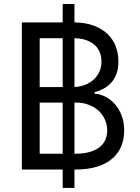

<svg xmlns="http://www.w3.org/2000/svg" viewBox="-20 -838 691 949"><path d="M289.8 0H88.1V-727.3H289.8V-818.2H348V-727.3Q403.4 -726.6 444.4 -710.9Q485.4 -695.3 512.3 -669.2Q539.1 -643.1 552.2 -608.3Q565.3 -573.5 565.3 -534.1Q565.3 -498.9 555.8 -473.2Q546.2 -447.4 529.8 -429.3Q513.5 -411.2 492.2 -399.9Q470.9 -388.5 447.4 -382.1V-375Q472.7 -373.6 498.6 -361.2Q524.5 -348.7 545.6 -325.8Q566.8 -302.9 580.3 -269.7Q593.8 -236.5 593.8 -193.2Q593.8 -152.3 579.9 -117Q566.1 -81.7 536.8 -55.6Q507.5 -29.5 461.5 -14.7Q415.5 0 350.9 0H348V90.9H289.8ZM348 -78.1H350.9Q394.2 -78.1 424.4 -87.2Q454.5 -96.2 473.5 -111.7Q492.5 -127.1 501.2 -148.3Q509.9 -169.4 509.9 -193.2Q509.9 -220.9 499.1 -245.9Q488.3 -271 468.2 -289.8Q448.2 -308.6 419.6 -319.8Q391 -331 355.1 -331H348ZM289.8 -78.1V-331H176.1V-78.1ZM289.8 -407.7V-649.1H176.1V-407.7ZM348 -408Q376.4 -409.1 400.7 -418.7Q425.1 -428.3 443 -444.6Q460.9 -460.9 471.2 -483.7Q481.5 -506.4 481.5 -534.1Q481.5 -557.5 473.7 -578.1Q465.9 -598.7 449.6 -614.2Q433.2 -629.6 408 -639Q382.8 -648.4 348 -649.1Z"/></svg>

Font: Interop
Style: Regular
Weight: 400
Designer: Rasmus Andersson, Google, Jang Haemin
Foundry: jhaemin
Version: Version 1.008